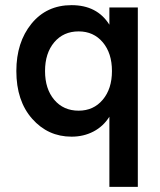

<svg xmlns="http://www.w3.org/2000/svg" viewBox="-20 -522 620 746"><path d="M258 -502Q357.5 -502 405 -426V-493H515.5V204H405V-68.5Q381.5 -31 343.2 -11Q305 9 258 9Q166.5 9 105 -60.5Q43.5 -130 43.5 -246Q43.5 -357.5 102.2 -429.8Q161 -502 258 -502ZM285.5 -92Q343.5 -92 379.2 -134.5Q415 -177 415 -246Q415 -315.5 379.2 -357.8Q343.5 -400 285.5 -400Q226.5 -400 190.8 -357.8Q155 -315.5 155 -246Q155 -176.5 190.8 -134.2Q226.5 -92 285.5 -92Z"/></svg>

Font: HK Grotesk SemiBold
Style: Regular
Weight: 600
Designer: Alfredo Marco Pradil
Foundry: Hanken Design Co.
Version: Version 3.001;FEAKit 1.0